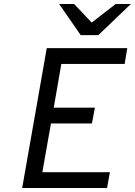

<svg xmlns="http://www.w3.org/2000/svg" viewBox="-20 -941 675 961"><path d="M91 0 214 -700H617L604 -621H287L249 -402H455L440 -323H235L192 -79H530L516 0ZM384 -765 276 -921H351L439 -828L559 -921H635L472 -765Z"/></svg>

Font: Overpass
Style: Italic
Weight: 400
Italic angle: -10°
Designer: Delve Withrington, Dave Bailey, Thomas Jockin
Foundry: Delve Fonts LLC
Version: Version 4.000